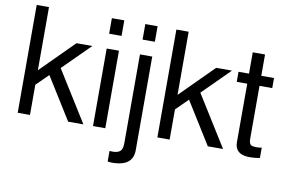

<svg xmlns="http://www.w3.org/2000/svg" viewBox="-92 -894 1907 1278"><g transform="rotate(10 861.0 -255.5)"><path d="M141 -729V-302L363 -524H470L288 -343L502 0H399L222 -284L141 -204V0H58V-729Z M650 -524V0H567V-524ZM650 -729V-624H566V-729Z M792 -524H875V109Q875 213 747 218H732L714 217L704 215V144L723 145H724Q776 145 787 113Q792 98 792 76ZM875 -729V-624H792V-729Z M1085 -729V-302L1307 -524H1414L1232 -343L1446 0H1343L1166 -284L1085 -204V0H1002V-729Z M1698 -524V-456H1612V-97Q1612 -59 1634 -53L1658 -50Q1685 -50 1698 -54V16Q1678 20 1661 21.5Q1644 23 1630 23Q1540 23 1530 -44L1529 -60V-456H1458V-524H1529V-668H1612V-524Z"/></g></svg>

Font: Ekushey Bangla
Style: Regular
Weight: 400
Designer: Al Mamun Sumon
Foundry: Al Mamun Sumon
Version: Version 1.0